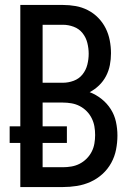

<svg xmlns="http://www.w3.org/2000/svg" viewBox="-20 -755 540 775"><path d="M62 0V-178H19V-245H62V-735H234Q260 -735 285.5 -730.5Q311 -726 334.5 -714Q358 -702 376.5 -683Q395 -664 406.5 -641Q418 -618 423 -592Q428 -566 428 -540Q428 -516 423.5 -492.5Q419 -469 408 -448Q397 -427 380 -410.5Q363 -394 342 -383Q368 -373 390 -355.5Q412 -338 427 -314.5Q442 -291 448 -263.5Q454 -236 454 -208Q454 -180 448.5 -151.5Q443 -123 429 -97.5Q415 -72 393.5 -52.5Q372 -33 345.5 -21Q319 -9 290.5 -4.5Q262 0 234 0ZM152 -421H234Q256 -421 277.5 -429Q299 -437 313 -454.5Q327 -472 332.5 -494Q338 -516 338 -538Q338 -560 332.5 -582Q327 -604 313 -621.5Q299 -639 277.5 -647Q256 -655 234 -655H152ZM152 -80H234Q251 -80 268.5 -83Q286 -86 301.5 -94Q317 -102 329.5 -114.5Q342 -127 350 -142.5Q358 -158 361 -175.5Q364 -193 364 -210Q364 -228 361 -245Q358 -262 350 -278Q342 -294 329.5 -306.5Q317 -319 301.5 -327Q286 -335 268.5 -338Q251 -341 234 -341H152V-245H250V-178H152Z"/></svg>

Font: Iosevka Term Curly Medium
Style: Regular
Weight: 500
Designer: Belleve Invis
Foundry: Belleve Invis
Version: Version 32.3.0